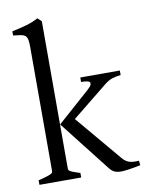

<svg xmlns="http://www.w3.org/2000/svg" viewBox="-86 -818 671 884"><g transform="rotate(-10 250.0 -376.0)"><path d="M26.9 0V-21Q59.1 -29.3 77.1 -35.6Q95.2 -42 95.2 -50.8V-632.8Q95.2 -655.3 92.5 -667.5Q89.8 -679.7 82.3 -685.8Q74.7 -691.9 61.3 -693.8Q47.9 -695.8 26.9 -698.2V-717.8Q60.5 -724.6 93 -733.6Q125.5 -742.7 150.4 -756.8L168.5 -740.2V-256.8L318.8 -390.1Q335 -404.3 338.4 -412.8Q341.8 -421.4 337.2 -425.8Q332.5 -430.2 321.5 -431.6Q310.5 -433.1 297.9 -433.1V-454.1H482.9V-433.1Q461.4 -430.7 443.4 -425Q425.3 -419.4 404.8 -402.8L240.2 -270L421.9 -54.2Q428.7 -46.4 436 -41.3Q443.4 -36.1 452.1 -33.2Q460.9 -30.3 471.9 -29.5Q482.9 -28.8 497.1 -29.8L500 -8.8Q485.8 -5.4 471.9 -2.9Q458 -0.5 446 1.2Q434.1 2.9 424.6 3.9Q415 4.9 410.2 4.9Q389.6 4.9 377.2 -1Q364.7 -6.8 354 -21L169.9 -256.3L168.5 -256.8V-50.8Q168.5 -46.9 170.2 -43.9Q171.9 -41 177.2 -37.8Q182.6 -34.7 193.4 -30.8Q204.1 -26.9 222.2 -21V0Z"/></g></svg>

Font: Gentium
Style: Regular
Weight: 400
Designer: J. Victor Gaultney
Version: Version 1.03; 2011; OFL 1.1 release